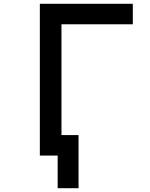

<svg xmlns="http://www.w3.org/2000/svg" viewBox="-20 -820 790 1012"><path d="M680 -800V-692H304V0H190V-800ZM284 0H274V-108H394V172H284Z"/></svg>

Font: Martian Mono VF sWd Rg
Style: Regular
Weight: 400
Width: 6
Monospace: yes
Designer: Roman Shamin
Foundry: Evil Martians
Version: Version 1.100